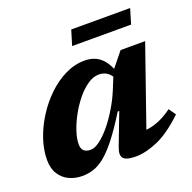

<svg xmlns="http://www.w3.org/2000/svg" viewBox="-122 -794 929 930"><g transform="rotate(-20 342.0 -329.0)"><path d="M362.5 -61 424 -222H416Q369.5 -147 333 -100.5Q296.5 -54 266 -29.5Q235.5 -5 207.2 4Q179 13 149 13Q113 13 82.2 -1.2Q51.5 -15.5 32.8 -44.8Q14 -74 14 -118Q14 -169.5 32.2 -224Q50.5 -278.5 82.8 -329.2Q115 -380 157.5 -420.8Q200 -461.5 248.8 -485.2Q297.5 -509 348.5 -509Q399 -509 431.2 -480.2Q463.5 -451.5 481 -392.5L467 -363Q453 -396 434.2 -409Q415.5 -422 390.5 -422Q362 -422 332.8 -402Q303.5 -382 277 -349.5Q250.5 -317 229.5 -278.8Q208.5 -240.5 196.2 -203.2Q184 -166 184 -137Q184 -114 196 -103.2Q208 -92.5 230.5 -92.5Q251.5 -92.5 278.8 -113Q306 -133.5 333.8 -167.2Q361.5 -201 386.2 -242.2Q411 -283.5 428 -324.5L465.5 -416L531 -497H657.5L497.5 -37.5L465 -89.5Q498 -88 527.8 -92.8Q557.5 -97.5 587.8 -110.8Q618 -124 651.5 -148.5L676.5 -112.5Q601 -40.5 538.2 -13.8Q475.5 13 424.5 13Q377 13 361.8 -3.5Q346.5 -20 362.5 -61ZM317 -595.5 340.5 -672.5H644L621 -595.5Z"/></g></svg>

Font: Newsreader 9pt
Style: Bold Italic
Weight: 700
Italic angle: -17°
Designer: Hugues Gentile
Foundry: Production Type
Version: Version 1.003